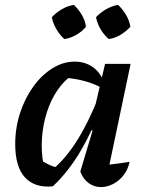

<svg xmlns="http://www.w3.org/2000/svg" viewBox="-20 -755 590 782"><path d="M195 4Q122 11 82 -32Q42 -75 42 -168Q42 -234 61.5 -294Q81 -354 115 -401.5Q149 -449 193 -476.5Q237 -504 284 -504Q325 -504 355.5 -483.5Q386 -463 401 -426L400 -394Q332 -433 235 -439L275 -450Q241 -427 214 -387.5Q187 -348 171 -298Q155 -248 151 -193.5Q147 -139 157 -86L141 -106Q160 -94 179 -84.5Q198 -75 220 -72L198 -68Q249 -111 295 -184.5Q341 -258 383 -364L404 -345Q360 -229 310 -143Q260 -57 195 4ZM414 -29 393 -81Q421 -84 449.5 -87.5Q478 -91 508 -96Q501 -64 483 -41Q465 -18 440.5 -5.5Q416 7 391 7Q364 7 341.5 -9Q319 -25 307 -56L357 -223L345 -227L408 -495H512ZM281 -735Q300 -717 313.5 -694Q327 -671 330 -646Q315 -627 290.5 -613Q266 -599 242 -596Q223 -613 209.5 -636.5Q196 -660 191 -685Q209 -704 232 -717.5Q255 -731 281 -735ZM461 -735Q480 -717 493.5 -694Q507 -671 511 -646Q494 -627 470.5 -613Q447 -599 423 -596Q404 -612 390 -635.5Q376 -659 371 -685Q389 -704 412.5 -717.5Q436 -731 461 -735Z"/></svg>

Font: Piazzolla Thin
Style: Bold Italic
Weight: 700
Italic angle: -11.3°
Version: Version 2.005